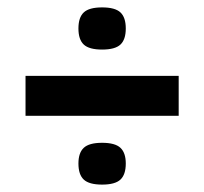

<svg xmlns="http://www.w3.org/2000/svg" viewBox="-20 -569 552 519"><path d="M192 -492Q192 -522 206.5 -535.5Q221 -549 256 -549Q291 -549 305.5 -535.5Q320 -522 320 -492Q320 -462 305.5 -448.5Q291 -435 256 -435Q221 -435 206.5 -448.5Q192 -462 192 -492ZM49 -256V-364H463V-256ZM192 -127Q192 -156 206.5 -169.5Q221 -183 256 -183Q291 -183 305.5 -169.5Q320 -156 320 -127Q320 -97 305.5 -83.5Q291 -70 256 -70Q221 -70 206.5 -83.5Q192 -97 192 -127Z"/></svg>

Font: Georama SemiBold
Style: Regular
Weight: 600
Designer: Jean-Baptiste Levee
Foundry: Production Type
Version: Version 1.000